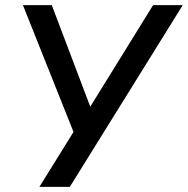

<svg xmlns="http://www.w3.org/2000/svg" viewBox="-20 -725 729 745"><path d="M133 0 277 -232 272 -196 69 -705H181L331 -309H329L574 -705H689L251 0Z"/></svg>

Font: Nunito Sans 7pt SemiCondensed SemiBold
Style: Italic
Weight: 600
Width: 4
Italic angle: -9°
Designer: Vernon Adams
Foundry: Vernon Adams
Version: Version 3.101;gftools[0.9.27]